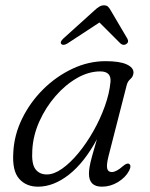

<svg xmlns="http://www.w3.org/2000/svg" viewBox="-20 -693 564 722"><path d="M388 -105.5Q380 -73.5 383 -59.8Q386 -46 400.5 -46Q417 -46 442 -68Q457 -81 465 -77Q475.5 -71 465.5 -51Q452 -25.5 423.5 -8.2Q395 9 363 9Q314.5 9 314.5 -40Q314.5 -51.5 317 -66.2Q319.5 -81 326 -105Q332.5 -129 344.5 -169.5Q297 -81.5 239.2 -36.2Q181.5 9 123 9Q78 9 51.8 -21Q25.5 -51 30 -119.5Q33 -185 63 -246.5Q93 -308 142 -356.8Q191 -405.5 251.8 -434.2Q312.5 -463 377.5 -463Q429.5 -463 456 -451Q482.5 -439 482 -419.5Q481 -405 470.5 -396Q460 -387 456.5 -373ZM101.5 -129Q98 -77.5 113 -57.2Q128 -37 156 -37Q183 -37 213.8 -58.8Q244.5 -80.5 275 -117.5Q305.5 -154.5 331.2 -200Q357 -245.5 374.2 -293.5Q391.5 -341.5 395.5 -385Q399 -424.5 357 -424.5Q313.5 -424.5 269.8 -399.5Q226 -374.5 189 -332Q152 -289.5 128.2 -236.8Q104.5 -184 101.5 -129ZM454.5 -527Q443.5 -520.5 433 -529.5L354 -608.5L233.5 -529.5Q218 -520.5 211 -527Q204 -534.5 217.5 -547.5L336 -654.5Q345.5 -663.5 353.8 -668.2Q362 -673 371 -673Q380.5 -673 385.8 -668.2Q391 -663.5 396 -654.5L459 -547.5Q466 -534.5 454.5 -527Z"/></svg>

Font: Fraunces 9pt Soft Light
Style: Italic
Weight: 300
Italic angle: -16°
Version: Version 1.000;[0bf87f6ff]